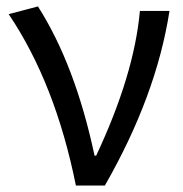

<svg xmlns="http://www.w3.org/2000/svg" viewBox="-20 -577 568 597"><path d="M216 0Q152 -318 7 -533L98 -557Q214 -375 274 -93H279Q397 -344 415 -543H507Q466 -279 306 0Z"/></svg>

Font: Source Han Sans K Regular
Style: Regular
Weight: 400
Designer: Ryoko NISHIZUKA  (kana & ideographs); Paul D. Hunt (Latin, Greek & Cyrillic); Wenlong ZHANG  (bopomofo); Sandoll Communi
Foundry: Adobe Systems Incorporated
Version: Version 1.00 July 18, 2014, initial release